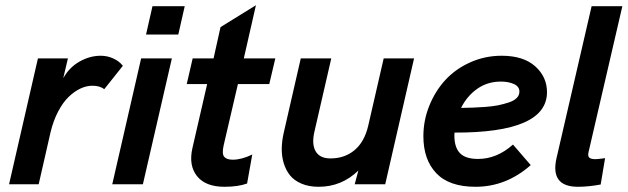

<svg xmlns="http://www.w3.org/2000/svg" viewBox="-20 -714 2432 744"><path d="M15.1 0 127 -487.8H243.2L225.1 -411.1Q249 -453.6 288.8 -475.8Q328.6 -498 370.1 -498Q396 -498 418.9 -487.5Q441.9 -477.1 456.1 -459L383.8 -368.2Q367.7 -381.8 337.9 -381.8Q314.9 -381.8 291.5 -370.8Q268.1 -359.9 245.8 -338.4Q223.6 -316.9 205.1 -281.5Q186.5 -246.1 175.8 -201.2L129.9 0Z M545.9 -580.1 570.8 -689.9H695.8L670.9 -580.1ZM415 0 526.9 -487.8H646L533.7 0Z M849.6 9.8Q776.9 9.8 743.7 -31.2Q710.4 -72.3 725.6 -140.1L782.7 -388.2H703.6L726.6 -487.8H807.6L834.5 -608.9L971.7 -693.8L924.8 -487.8H1046.9L1023.4 -388.2H901.9L846.7 -150.9Q839.4 -118.2 848.6 -106.7Q857.9 -95.2 881.8 -95.2Q916.5 -95.2 957.5 -115.2L937.5 -2.9Q902.3 9.8 849.6 9.8Z M1214.8 9.8Q1176.8 9.8 1148.2 -2.4Q1119.6 -14.6 1103.5 -34.9Q1087.4 -55.2 1079.3 -82.3Q1071.3 -109.4 1071.8 -138.9Q1072.3 -168.5 1079.6 -200.2L1145.5 -487.8H1263.7L1198.7 -205.1Q1187 -156.2 1202.9 -128.2Q1218.8 -100.1 1260.7 -100.1Q1315.4 -100.1 1353.8 -132.1Q1392.1 -164.1 1406.7 -226.1L1466.8 -487.8H1584.5L1472.7 0H1354.5L1368.7 -53.2Q1303.7 9.8 1214.8 9.8Z M2099.6 -356.9Q2099.6 -199.2 1741.2 -200.2Q1740.7 -196.3 1740.7 -189Q1740.7 -143.1 1762.2 -120.6Q1783.7 -98.1 1832.5 -98.1Q1905.3 -98.1 1967.8 -153.8L2036.6 -74.2Q1941.4 9.8 1822.8 9.8Q1720.2 9.8 1670.4 -43Q1620.6 -95.7 1620.6 -186Q1620.6 -247.6 1643.6 -304.4Q1666.5 -361.3 1705.8 -404.1Q1745.1 -446.8 1802.2 -472.4Q1859.4 -498 1923.8 -498Q2008.3 -498 2054 -457Q2099.6 -416 2099.6 -356.9ZM1920.9 -397.9Q1869.1 -397.9 1829.3 -369.9Q1789.6 -341.8 1766.6 -295.9Q1792.5 -296.4 1811 -296.9Q1829.6 -297.4 1859.4 -299.6Q1889.2 -301.8 1909.7 -305.9Q1930.2 -310.1 1950.7 -316.7Q1971.2 -323.2 1981.9 -334Q1992.7 -344.7 1992.7 -358.9Q1992.7 -378.9 1971.4 -388.4Q1950.2 -397.9 1920.9 -397.9Z M2219.7 9.8Q2110.8 9.8 2136.7 -102.1L2272.5 -689.9H2391.6L2260.7 -125Q2256.8 -108.9 2263.7 -103Q2270.5 -97.2 2287.6 -97.2Q2296.4 -97.2 2324.7 -101.1L2307.6 1Q2259.3 9.8 2219.7 9.8Z"/></svg>

Font: HK Grotesk Legacy
Style: Bold Italic
Weight: 700
Italic angle: -13°
Designer: Alfredo Marco Pradil
Foundry: Hanken Design Co.
Version: Version 2.022;PS 002.022;hotconv 1.0.88;makeotf.lib2.5.64775